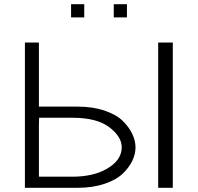

<svg xmlns="http://www.w3.org/2000/svg" viewBox="-20 -898 948 918"><path d="M99.1 0V-694.8H166V-388.2H352.1Q423.8 -388.2 480 -369.1Q536.1 -350.1 566.7 -320.1Q597.2 -290 612.5 -257.6Q627.9 -225.1 627.9 -193.8Q627.9 -161.6 613 -129.9Q598.1 -98.1 567.1 -68.1Q536.1 -38.1 479.5 -19Q422.9 0 350.1 0ZM166 -53.2H325.2Q424.3 -53.2 488.8 -89.8Q562 -130.9 562 -193.8Q562 -244.6 502.4 -289.8Q442.9 -335 326.2 -335H167L166 -295.9ZM319.8 -814.9V-877.9H382.8V-814.9ZM523.9 -814.9V-877.9H586.9V-814.9ZM736.3 0V-694.8H806.2V0Z"/></svg>

Font: CMU Bright
Style: Roman
Weight: 500
Version: Version 0.7.0